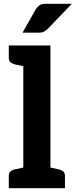

<svg xmlns="http://www.w3.org/2000/svg" viewBox="-20 -985 396 1005"><path d="M102 0V-747H244V0ZM26 0V-65Q26 -80 35.5 -88Q45 -96 61 -99L111 -110L124 0ZM222 0 235 -110 285 -99Q301 -96 310.5 -88Q320 -80 320 -65V0ZM124 -747 111 -637 61 -647Q45 -651 35.5 -658.5Q26 -666 26 -682V-747ZM98 -814 167 -936Q176 -950 186.5 -957.5Q197 -965 219 -965H356L229 -833Q218 -823 208.5 -818.5Q199 -814 182 -814Z"/></svg>

Font: Aleo ExtraBold
Style: Regular
Weight: 800
Designer: Alessio Laiso
Foundry: Alessio Laiso
Version: Version 2.001;gftools[0.9.29]